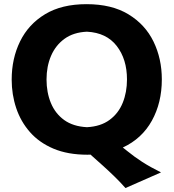

<svg xmlns="http://www.w3.org/2000/svg" viewBox="-20 -748 854 945"><path d="M410.5 13.5Q314 13.5 243.5 -16.2Q173 -46 127.5 -97.8Q82 -149.5 59.8 -216Q37.5 -282.5 37.5 -356Q37.5 -460 78.8 -544.2Q120 -628.5 201.8 -678Q283.5 -727.5 406 -727.5Q530 -727.5 612.2 -677.5Q694.5 -627.5 735.5 -543.5Q776.5 -459.5 776.5 -357Q776.5 -242.5 727.5 -154Q678.5 -65.5 584.5 -22L606.5 -4.5Q641.5 24 680.2 49Q719 74 772.5 100.5L597.5 177.5Q572 148.5 543.5 120.8Q515 93 486 67L425.5 13Q418 13.5 410.5 13.5ZM408 -122Q475.5 -125.5 519.2 -157.8Q563 -190 584 -242Q605 -294 605 -357Q605 -456.5 554.5 -521.8Q504 -587 408 -592Q341.5 -589 297.5 -557Q253.5 -525 231.2 -473Q209 -421 209 -357Q209 -293 230.5 -241Q252 -189 296 -157.2Q340 -125.5 408 -122Z"/></svg>

Font: Commissioner Flair
Style: Bold
Weight: 700
Designer: Kostas Bartsokas
Foundry: Kostas Bartsokas
Version: Version 1.000; ttfautohint (v1.8.3)